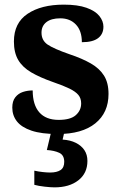

<svg xmlns="http://www.w3.org/2000/svg" viewBox="-20 -568 521 828"><path d="M229 10Q159 10 116 -4.5Q73 -19 53 -44.5Q33 -70 33 -104Q33 -132 46 -148.5Q59 -165 79 -171.5Q99 -178 121 -178Q121 -116 149.5 -83.5Q178 -51 233 -51Q284 -51 307 -71.5Q330 -92 330 -122Q330 -144 318 -158.5Q306 -173 279.5 -186Q253 -199 209 -214Q152 -234 114.5 -256Q77 -278 58.5 -309.5Q40 -341 40 -389Q40 -469 99 -508.5Q158 -548 255 -548Q315 -548 353 -534.5Q391 -521 408.5 -499Q426 -477 426 -453Q426 -421 403 -403.5Q380 -386 333 -386Q333 -435 307.5 -462Q282 -489 240 -489Q201 -489 180 -472.5Q159 -456 159 -427Q159 -394 185 -376Q211 -358 280 -334Q334 -316 371.5 -294.5Q409 -273 428.5 -242Q448 -211 448 -163Q448 -82 391 -36Q334 10 229 10ZM215 240Q199 240 172.5 237Q146 234 128 229V168Q146 172 164.5 174Q183 176 196 176Q225 176 241 165.5Q257 155 257 130Q257 101 235.5 91Q214 81 182 79L203 -9H260L250 34Q283 36 307 48Q331 60 344 79.5Q357 99 357 126Q357 179 318 209.5Q279 240 215 240Z"/></svg>

Font: Noto Serif Myanmar
Style: Regular
Weight: 400
Designer: Ben Mitchell and the Monotype Design Team
Foundry: Monotype Imaging Inc.
Version: Version 2.106